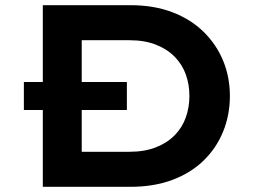

<svg xmlns="http://www.w3.org/2000/svg" viewBox="-20 -720 1002 740"><path d="M72 -296V-404H469V-296ZM145 0V-700H483Q573 -700 644 -673Q715 -646 764.5 -597.5Q814 -549 840 -486Q866 -423 866 -350Q866 -277 840 -213Q814 -149 764.5 -101Q715 -53 644 -26.5Q573 0 483 0ZM295 -109 279 -135H478Q537 -135 580.5 -152Q624 -169 653 -198.5Q682 -228 696 -267Q710 -306 710 -350Q710 -395 696 -433.5Q682 -472 653 -501.5Q624 -531 580.5 -548Q537 -565 478 -565H276L295 -589Z"/></svg>

Font: Lexend Mega SemiBold
Style: Regular
Weight: 600
Designer: Bonnie Shaver-Troup, Thomas Jockin
Foundry: Lexend
Version: Version 1.007